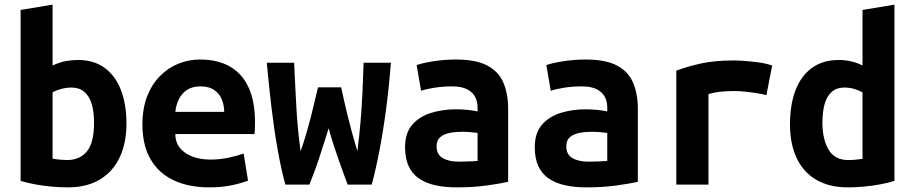

<svg xmlns="http://www.w3.org/2000/svg" viewBox="-20 -797 3960 829"><path d="M273 12Q238 12 200.5 8.5Q163 5 129 -1.5Q95 -8 69 -16V-754L207 -777V-514Q236 -528 263 -533Q290 -538 317 -538Q386 -538 432.5 -503.5Q479 -469 502.5 -407.5Q526 -346 526 -263Q526 -179 496.5 -117Q467 -55 410.5 -21.5Q354 12 273 12ZM270 -106Q324 -106 355 -143Q386 -180 386 -267Q386 -316 375.5 -349.5Q365 -383 343.5 -401Q322 -419 289 -419Q267 -419 244.5 -413Q222 -407 207 -398V-112Q223 -109 240.5 -107.5Q258 -106 270 -106Z M884 12Q795 12 730 -18.5Q665 -49 630 -109.5Q595 -170 595 -259Q595 -329 615.5 -381.5Q636 -434 671.5 -469.5Q707 -505 751.5 -522.5Q796 -540 843 -540Q921 -540 974 -509Q1027 -478 1054 -418Q1081 -358 1081 -270Q1081 -257 1080.5 -242.5Q1080 -228 1079 -218H737Q737 -167 779.5 -137.5Q822 -108 889 -108Q930 -108 968.5 -116.5Q1007 -125 1032 -134L1051 -17Q1016 -4 975 4Q934 12 884 12ZM737 -314H948Q948 -342 938 -367Q928 -392 905.5 -408Q883 -424 846 -424Q810 -424 787 -408.5Q764 -393 752 -368Q740 -343 737 -314Z M1212 0Q1194 -66 1179 -150Q1164 -234 1152.5 -330Q1141 -426 1132 -526H1250Q1252 -478 1254.5 -431Q1257 -384 1259.5 -336.5Q1262 -289 1266.5 -241.5Q1271 -194 1278 -144Q1293 -187 1303.5 -223.5Q1314 -260 1322.5 -293Q1331 -326 1338 -357Q1345 -388 1353 -420H1453Q1460 -388 1467 -357Q1474 -326 1482 -293.5Q1490 -261 1500 -224Q1510 -187 1523 -144Q1532 -213 1537 -275Q1542 -337 1545 -398Q1548 -459 1550 -526H1668Q1660 -425 1647.5 -329.5Q1635 -234 1619 -150.5Q1603 -67 1585 0H1481Q1468 -35 1457.5 -64Q1447 -93 1437.5 -120.5Q1428 -148 1418.5 -177.5Q1409 -207 1399 -243Q1388 -207 1378.5 -178Q1369 -149 1360.5 -122Q1352 -95 1341 -65.5Q1330 -36 1316 0Z M1951 12Q1901 12 1860 3Q1819 -6 1789.5 -26Q1760 -46 1744.5 -79.5Q1729 -113 1729 -161Q1729 -223 1760 -258.5Q1791 -294 1841 -309.5Q1891 -325 1947 -325Q1975 -325 1999 -322.5Q2023 -320 2042 -316V-333Q2042 -359 2031 -379.5Q2020 -400 1996 -412Q1972 -424 1932 -424Q1893 -424 1857 -418.5Q1821 -413 1798 -405L1779 -516Q1804 -525 1851.5 -532.5Q1899 -540 1949 -540Q2035 -540 2084 -514Q2133 -488 2153.5 -440Q2174 -392 2174 -326V-12Q2144 -5 2084.5 3.5Q2025 12 1951 12ZM1961 -99Q1983 -99 2004.5 -100Q2026 -101 2042 -102V-223Q2029 -225 2010 -226.5Q1991 -228 1975 -228Q1946 -228 1921 -223Q1896 -218 1880.5 -204.5Q1865 -191 1865 -165Q1865 -130 1891.5 -114.5Q1918 -99 1961 -99Z M2511 12Q2461 12 2420 3Q2379 -6 2349.5 -26Q2320 -46 2304.5 -79.5Q2289 -113 2289 -161Q2289 -223 2320 -258.5Q2351 -294 2401 -309.5Q2451 -325 2507 -325Q2535 -325 2559 -322.5Q2583 -320 2602 -316V-333Q2602 -359 2591 -379.5Q2580 -400 2556 -412Q2532 -424 2492 -424Q2453 -424 2417 -418.5Q2381 -413 2358 -405L2339 -516Q2364 -525 2411.5 -532.5Q2459 -540 2509 -540Q2595 -540 2644 -514Q2693 -488 2713.5 -440Q2734 -392 2734 -326V-12Q2704 -5 2644.5 3.5Q2585 12 2511 12ZM2521 -99Q2543 -99 2564.5 -100Q2586 -101 2602 -102V-223Q2589 -225 2570 -226.5Q2551 -228 2535 -228Q2506 -228 2481 -223Q2456 -218 2440.5 -204.5Q2425 -191 2425 -165Q2425 -130 2451.5 -114.5Q2478 -99 2521 -99Z M2900 0V-492Q2954 -512 3012 -524Q3070 -536 3147 -536Q3163 -536 3193 -534Q3223 -532 3256 -527.5Q3289 -523 3314 -514L3289 -386Q3272 -391 3246 -395Q3220 -399 3195 -401.5Q3170 -404 3153 -404Q3124 -404 3096 -401.5Q3068 -399 3039 -391V0Z M3641 12Q3560 12 3504 -21Q3448 -54 3419.5 -115Q3391 -176 3391 -260Q3391 -346 3415 -408Q3439 -470 3486 -504Q3533 -538 3602 -538Q3630 -538 3657 -531.5Q3684 -525 3704 -514V-754L3842 -777V-16Q3817 -8 3783 -1.5Q3749 5 3712.5 8.5Q3676 12 3641 12ZM3642 -106Q3659 -106 3674 -107.5Q3689 -109 3704 -111V-398Q3689 -407 3668.5 -413Q3648 -419 3625 -419Q3593 -419 3572 -401Q3551 -383 3541 -349.5Q3531 -316 3531 -267Q3531 -196 3557.5 -151Q3584 -106 3642 -106Z"/></svg>

Font: Ubuntu Sans Mono
Style: Regular
Weight: 400
Monospace: yes
Designer: Dalton Maag Ltd
Foundry: Dalton Maag Ltd
Version: Version 1.006